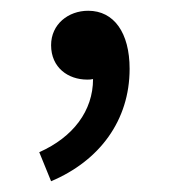

<svg xmlns="http://www.w3.org/2000/svg" viewBox="-20 -147 318 357"><path d="M75 190C165 152 221 77 221 -19C221 -86 192 -127 144 -127C107 -127 75 -102 75 -63C75 -21 107 1 142 1C146 1 149 1 153 0C153 59 116 108 53 136Z"/></svg>

Font: DAIFUKU Sans JP
Style: Regular
Weight: 400
Designer: Original font ‘Source Han Sans JP’ : Ryoko NISHIZUKA  (kana, bopomofo & ideographs); Paul D. Hunt (Latin, Greek & Cyrill
Foundry: Daifuku
Version: Version 1.001